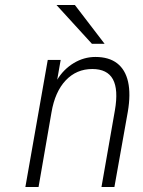

<svg xmlns="http://www.w3.org/2000/svg" viewBox="-20 -752 576 772"><path d="M82 0 172 -511H224L210 -431.5Q236 -474 276.8 -498.5Q317.5 -523 363.5 -523Q418 -523 451 -497.5Q484 -472 495 -423Q506 -374 494 -303L440 0H388L442 -308.5Q456.5 -392 434 -433.2Q411.5 -474.5 351 -474.5Q287.5 -474.5 244.2 -428.8Q201 -383 187 -300L135 0ZM349.5 -576 207 -732H281L400.5 -576Z"/></svg>

Font: Overpass ExtraLight
Style: Italic
Weight: 250
Italic angle: -10°
Designer: Delve Withrington, Dave Bailey, Thomas Jockin
Foundry: Delve Fonts LLC
Version: Version 4.000